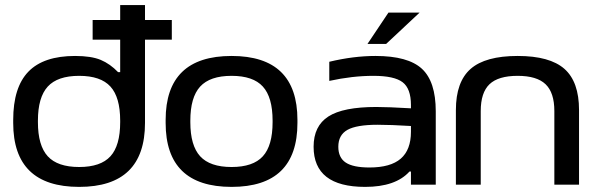

<svg xmlns="http://www.w3.org/2000/svg" viewBox="-20 -730 2349 759"><path d="M32.2 -255.9Q32.2 -384.8 92.3 -446.8Q152.3 -508.8 276.9 -508.8Q340.8 -508.8 378.2 -493.2Q415.5 -477.5 446.8 -444.8H455.1V-573.2H346.2V-650.9H455.1V-710H553.2V-650.9H659.2V-573.2H553.2V-244.1Q553.2 8.8 293 8.8Q32.2 8.8 32.2 -244.1ZM129.9 -247.1Q129.9 -154.8 168.7 -112.3Q207.5 -69.8 293 -69.8Q377.9 -69.8 416.5 -112.1Q455.1 -154.3 455.1 -247.1V-252.9Q455.1 -345.7 416.5 -387.9Q377.9 -430.2 293 -430.2Q207.5 -430.2 168.7 -387.7Q129.9 -345.2 129.9 -252.9Z M634.8 -255.9Q634.8 -508.8 895.5 -508.8Q1155.8 -508.8 1155.8 -255.9V-244.1Q1155.8 8.8 895.5 8.8Q634.8 8.8 634.8 -244.1ZM732.4 -247.1Q732.4 -154.8 771.2 -112.3Q810.1 -69.8 895.5 -69.8Q980.5 -69.8 1019 -112.1Q1057.6 -154.3 1057.6 -247.1V-252.9Q1057.6 -345.7 1019 -387.9Q980.5 -430.2 895.5 -430.2Q810.1 -430.2 771.2 -387.7Q732.4 -345.2 732.4 -252.9Z M1464.4 -508.8Q1592.8 -508.8 1647.7 -458.3Q1702.6 -407.7 1702.6 -290V0H1604.5V-51.8H1598.6Q1543.9 8.8 1423.3 8.8Q1219.7 8.8 1219.7 -149.9Q1219.7 -231.9 1278.1 -269.5Q1336.4 -307.1 1467.3 -307.1Q1515.1 -307.1 1604.5 -301.8V-314.9Q1604.5 -379.9 1571.5 -405Q1538.6 -430.2 1456.5 -430.2Q1373 -430.2 1281.7 -410.2V-485.8Q1377.4 -508.8 1464.4 -508.8ZM1317.4 -149.9Q1317.4 -106.9 1346.7 -87.4Q1376 -67.9 1440.4 -67.9Q1523.9 -67.9 1564.2 -102.8Q1604.5 -137.7 1604.5 -209V-231.9Q1524.9 -236.8 1472.7 -236.8Q1389.6 -236.8 1353.5 -216.6Q1317.4 -196.3 1317.4 -149.9ZM1432.6 -556.2 1515.6 -680.2H1638.7L1506.3 -556.2Z M1782.2 -294.9Q1782.2 -406.7 1840.6 -457.8Q1898.9 -508.8 2026.4 -508.8Q2153.3 -508.8 2211.2 -457.8Q2269 -406.7 2269 -294.9V0H2171.4V-291Q2171.4 -363.8 2136.7 -397Q2102.1 -430.2 2026.4 -430.2Q1949.7 -430.2 1915 -397Q1880.4 -363.8 1880.4 -291V0H1782.2Z"/></svg>

Font: LT Wave
Style: Regular
Weight: 400
Designer: Daniel Lyons
Version: Version 2.5 (Glyphs App)